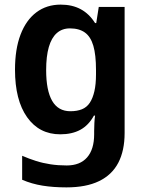

<svg xmlns="http://www.w3.org/2000/svg" viewBox="-20 -572 632 832"><path d="M243 -552Q293 -552 330 -532Q367 -512 392 -472H397L408 -542H520V4Q520 81 492.5 133.5Q465 186 409 213Q353 240 268 240Q211 240 164.5 232.5Q118 225 76 207V103Q106 116 136 125.5Q166 135 199 140Q232 145 269 145Q327 145 357.5 110Q388 75 388 10V-4Q388 -19 389 -39Q390 -59 392 -71H387Q364 -29 328 -9.5Q292 10 241 10Q150 10 97.5 -64Q45 -138 45 -270Q45 -359 69 -422Q93 -485 137.5 -518.5Q182 -552 243 -552ZM283 -449Q249 -449 226 -428.5Q203 -408 191.5 -368Q180 -328 180 -268Q180 -180 206 -135Q232 -90 285 -90Q314 -90 335 -98.5Q356 -107 369 -126.5Q382 -146 389 -176.5Q396 -207 396 -250V-269Q396 -334 384.5 -373.5Q373 -413 348 -431Q323 -449 283 -449Z"/></svg>

Font: Noto Sans Display SemiBold
Style: Regular
Weight: 600
Designer: Monotype Design Team
Foundry: Monotype Imaging Inc.
Version: Version 2.003